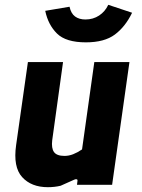

<svg xmlns="http://www.w3.org/2000/svg" viewBox="-20 -768 592 798"><path d="M179 10Q110 10 72 -32Q34 -74 47 -165L96 -510H242L197 -185Q193 -152 204.5 -136Q216 -120 248 -120Q266 -120 284 -127Q302 -134 321 -147L372 -510H518L446 0H300L302 -16Q303 -22 298.5 -23Q294 -24 288 -21Q274 -15 260 -8.5Q246 -2 232 4Q207 10 179 10ZM337 -592Q254 -592 217 -628.5Q180 -665 168 -723L269 -740Q275 -712 292 -699.5Q309 -687 335 -687Q367 -687 392 -703.5Q417 -720 430 -748L529 -715Q501 -657 457.5 -624.5Q414 -592 337 -592Z"/></svg>

Font: Finlandica
Style: Bold Italic
Weight: 700
Italic angle: -8°
Designer: Niklas Ekholm, Juho Hiilivirta, Jaakko Suomalainen
Foundry: Helsinki Type Studio
Version: Version 1.064; ttfautohint (v1.8.4.7-5d5b)